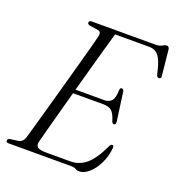

<svg xmlns="http://www.w3.org/2000/svg" viewBox="-133 -822 868 940"><g transform="rotate(20 301.5 -352.0)"><path d="M342 0H10.5Q-1.5 0 -1 -10.5Q-1 -19.5 11.5 -22L54 -28Q76 -32 84 -56.5Q91.5 -82 104.5 -128Q117.5 -174 133.8 -231.8Q150 -289.5 167 -351Q184 -412.5 200 -470Q216 -527.5 228.2 -573Q240.5 -618.5 246.5 -643.5Q252 -667 233.5 -671L187.5 -678Q176.5 -681 176.5 -688.5Q176.5 -700 190.5 -700H523.5Q543.5 -700 555.8 -707.5Q568 -715 577 -715Q589 -715 591 -698L604 -569Q606.5 -552 595 -551.5Q584 -550.5 580 -566.5Q570 -613 558.5 -637.2Q547 -661.5 532 -670.5Q517 -679.5 496 -679.5H319.5Q311 -650.5 296.8 -599.8Q282.5 -549 265.2 -486.5Q248 -424 230 -359H382Q404 -359 417.5 -374Q431 -389 431.5 -432Q432.5 -442.5 441 -442.5Q450.5 -442.5 452.5 -430.5L473 -281.5Q475 -265 464.5 -264Q456 -263.5 452 -276Q441 -313 425.8 -325.8Q410.5 -338.5 383.5 -338.5H224.5Q208 -278 192.8 -222Q177.5 -166 166 -123.2Q154.5 -80.5 149 -58.5Q144.5 -39 155 -29.8Q165.5 -20.5 202.5 -20.5H327Q372.5 -20.5 408.5 -50.8Q444.5 -81 479 -155Q484.5 -166.5 491.5 -166.5Q501 -166.5 499.5 -152Q495.5 -108 477 -70.8Q458.5 -33.5 433 -11.2Q407.5 11 383 11Q371.5 11 362.8 5.5Q354 0 342 0Z"/></g></svg>

Font: Fraunces 144pt S050 Light
Style: Italic
Weight: 300
Italic angle: -16°
Version: Version 1.000; ttfautohint (v1.8.3)